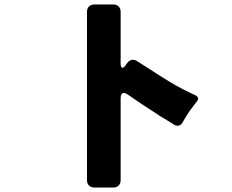

<svg xmlns="http://www.w3.org/2000/svg" viewBox="-20 -803 1040 861"><path d="M370 5V-750Q370 -765 379 -774Q388 -783 403 -783H488Q503 -783 512 -774Q521 -765 521 -750V-520Q521 -499 529 -499Q536 -499 545 -513L550 -520Q561 -535 576 -535Q586 -535 596 -528Q604 -523 613.5 -517Q623 -511 634 -504Q658 -488 685.5 -470.5Q713 -453 742 -435.5Q771 -418 800 -403Q829 -388 856 -376Q877 -365 862 -347Q858 -342 854 -337Q850 -332 846 -326Q832 -309 820.5 -290.5Q809 -272 798 -253Q790 -239 776 -239Q769 -239 762 -243Q755 -248 747 -252.5Q739 -257 730 -263Q713 -273 695.5 -284Q678 -295 659 -308Q632 -325 605.5 -343Q579 -361 553 -379Q543 -386 536 -386Q521 -386 521 -363V5Q521 20 512 29Q503 38 488 38H403Q388 38 379 29Q370 20 370 5Z"/></svg>

Font: Higure Gothic Black
Style: Regular
Weight: 900
Designer: Yoshimichi Ohira
Foundry: Positype
Version: Version 1.000